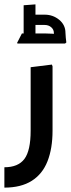

<svg xmlns="http://www.w3.org/2000/svg" viewBox="-20 -657 323 877"><path d="M0 200V107Q63 107 91.5 69Q120 31 120 -60V-350L217 -362L220 -354V-60Q220 21 197 79.5Q174 138 125 169Q76 200 0 200ZM226 -507Q226 -522 214 -532.5Q202 -543 184 -543H128V-590H184Q222 -590 250.5 -566.5Q279 -543 279 -507ZM60 -458 58 -461 80 -504H120V-458ZM120 -458V-504H191Q205 -504 219 -503Q233 -502 233 -502V-458ZM231 -458Q230 -471 228 -484Q226 -497 226 -507H279Q279 -497 280.5 -484.5Q282 -472 283 -463L277 -458ZM88 -458V-633L142 -637V-458Z"/></svg>

Font: Fustat SemiBold
Style: Regular
Weight: 600
Designer: Mohamed Gaber, Khaled Hosny, Laura Garcia Mut
Foundry: Kief Type Foundry, Alif Type Foundry, Hard Type Foundry
Version: Version 1.007